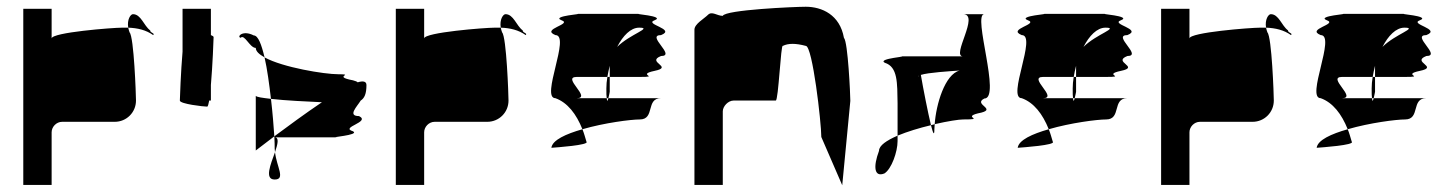

<svg xmlns="http://www.w3.org/2000/svg" viewBox="-20 -736 4298 569"><path d="M49 -188H133V-344C133 -360 147 -375 164 -375H320C355 -375 383 -403 383 -438C383 -454 377 -627 364 -640C362 -645 361 -650 360 -654H342C314 -654 133 -640 133 -622V-710H49ZM360 -654C356 -678 367 -694 374 -694C398 -694 406 -660 425 -646C425 -638 440 -638 434 -632C413 -647 388 -653 360 -654Z M513 -438C513 -428 583 -420 594 -420C596 -420 598 -427 600 -438H605V-484C610 -542 613 -620 613 -626C613 -628 610 -630 605 -632V-710H521V-583C516 -525 513 -444 513 -438Z M693 -624C705 -636 720 -594 738 -594C738 -584 748 -575 764 -566C755 -604 745 -631 732 -631C699 -648 681 -627 693 -624ZM738 -290C738 -290 760 -307 793 -332C791 -361 788 -401 783 -443C758 -446 741 -448 738 -452ZM764 -566C818 -536 942 -516 982 -516C1035 -516 962 -510 1026 -498C1034 -496 1038 -494 1040 -492C1056 -497 1066 -495 1066 -484C1066 -458 1060 -445 1049 -438C1038 -420 1009 -392 1044 -392C1080 -374 986 -359 1026 -347C1049 -335 947 -329 982 -329H794C808 -329 803 -309 795 -285C795 -289 794 -292 794 -296C794 -303 794 -316 793 -332C832 -361 885 -400 934 -433C890 -435 826 -438 783 -443C778 -486 772 -531 764 -566ZM794 -204C827 -204 800 -241 795 -285C782 -249 763 -204 794 -204Z M1153 -188H1237V-344C1237 -360 1251 -375 1268 -375H1424C1459 -375 1487 -403 1487 -438C1487 -454 1481 -627 1468 -640C1466 -645 1465 -650 1464 -654H1446C1418 -654 1237 -640 1237 -622V-710H1153ZM1464 -654C1460 -678 1471 -694 1478 -694C1502 -694 1510 -660 1529 -646C1529 -638 1544 -638 1538 -632C1517 -647 1492 -653 1464 -654Z M1614 -298C1628 -299 1728 -306 1718 -316C1714 -329 1711 -341 1706 -353C1657 -339 1617 -321 1614 -298ZM1626 -445C1581 -445 1672 -632 1626 -632C1581 -650 1678 -664 1644 -676C1611 -689 1717 -695 1689 -695H1876C1848 -695 1954 -689 1920 -676C1887 -664 1985 -650 1939 -632C1893 -632 1985 -570 1939 -570C1893 -552 1978 -538 1920 -526C1863 -514 1939 -508 1876 -508H1787V-541C1784 -530 1782 -519 1780 -508H1689C1643 -508 1735 -445 1689 -445H1778C1779 -433 1781 -437 1783 -445H1939C1893 -445 1922 -382 1876 -382C1850 -382 1771 -372 1706 -353C1688 -398 1662 -432 1626 -445ZM1777 -474C1777 -460 1777 -451 1778 -445H1783C1785 -453 1787 -464 1787 -464V-508H1780C1778 -496 1777 -485 1777 -474ZM1809 -597C1847 -635 1916 -654 1874 -654C1849 -654 1826 -630 1809 -597Z M2038 -188H2122V-406C2122 -421 2138 -438 2154 -438H2279C2287 -438 2294 -607 2300 -600C2316 -608 2338 -608 2368 -600C2388 -600 2414 -372 2414 -330L2476 -187L2500 -437C2500 -454 2493 -612 2481 -624C2469 -692 2416 -716 2368 -716C2336 -716 2129 -707 2122 -689C2105 -689 2090 -704 2078 -692C2066 -680 2038 -665 2038 -648Z M2585 -289C2567 -241 2571 -210 2601 -222C2622 -235 2640 -286 2640 -318V-334C2608 -320 2585 -305 2585 -289ZM2602 -550C2578 -563 2681 -569 2647 -569H2834C2798 -569 2885 -694 2834 -694H2897C2861 -694 2948 -444 2897 -444C2861 -426 2942 -412 2878 -400C2830 -388 2903 -382 2834 -382C2822 -382 2789 -377 2750 -368C2754 -426 2780 -516 2824 -527C2796 -525 2730 -521 2709 -514C2716 -473 2730 -402 2739 -365C2705 -357 2669 -346 2640 -334V-430C2639 -490 2641 -538 2602 -550ZM2703 -509V-512C2702 -511 2702 -510 2703 -509ZM2739 -365C2745 -341 2749 -332 2749 -352C2749 -357 2750 -362 2750 -368C2746 -367 2743 -366 2739 -365Z M2996 -298C3010 -299 3110 -306 3100 -316C3096 -329 3093 -341 3088 -353C3039 -339 2999 -321 2996 -298ZM3008 -445C2963 -445 3054 -632 3008 -632C2963 -650 3060 -664 3026 -676C2993 -689 3099 -695 3071 -695H3258C3230 -695 3336 -689 3302 -676C3269 -664 3367 -650 3321 -632C3275 -632 3367 -570 3321 -570C3275 -552 3360 -538 3302 -526C3245 -514 3321 -508 3258 -508H3169V-541C3166 -530 3164 -519 3162 -508H3071C3025 -508 3117 -445 3071 -445H3160C3161 -433 3163 -437 3165 -445H3321C3275 -445 3304 -382 3258 -382C3232 -382 3153 -372 3088 -353C3070 -398 3044 -432 3008 -445ZM3159 -474C3159 -460 3159 -451 3160 -445H3165C3167 -453 3169 -464 3169 -464V-508H3162C3160 -496 3159 -485 3159 -474ZM3191 -597C3229 -635 3298 -654 3256 -654C3231 -654 3208 -630 3191 -597Z M3421 -188H3505V-344C3505 -360 3519 -375 3536 -375H3692C3727 -375 3755 -403 3755 -438C3755 -454 3749 -627 3736 -640C3734 -645 3733 -650 3732 -654H3714C3686 -654 3505 -640 3505 -622V-710H3421ZM3732 -654C3728 -678 3739 -694 3746 -694C3770 -694 3778 -660 3797 -646C3797 -638 3812 -638 3806 -632C3785 -647 3760 -653 3732 -654Z M3882 -298C3896 -299 3996 -306 3986 -316C3982 -329 3979 -341 3974 -353C3925 -339 3885 -321 3882 -298ZM3894 -445C3849 -445 3940 -632 3894 -632C3849 -650 3946 -664 3912 -676C3879 -689 3985 -695 3957 -695H4144C4116 -695 4222 -689 4188 -676C4155 -664 4253 -650 4207 -632C4161 -632 4253 -570 4207 -570C4161 -552 4246 -538 4188 -526C4131 -514 4207 -508 4144 -508H4055V-541C4052 -530 4050 -519 4048 -508H3957C3911 -508 4003 -445 3957 -445H4046C4047 -433 4049 -437 4051 -445H4207C4161 -445 4190 -382 4144 -382C4118 -382 4039 -372 3974 -353C3956 -398 3930 -432 3894 -445ZM4045 -474C4045 -460 4045 -451 4046 -445H4051C4053 -453 4055 -464 4055 -464V-508H4048C4046 -496 4045 -485 4045 -474ZM4077 -597C4115 -635 4184 -654 4142 -654C4117 -654 4094 -630 4077 -597Z"/></svg>

Font: bitstorm
Style: Regular
Weight: 400
Version: Version 0.2